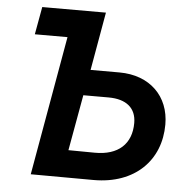

<svg xmlns="http://www.w3.org/2000/svg" viewBox="-51 -750 792 802"><g transform="rotate(5 345.0 -349.5)"><path d="M73 -584H210L107 0L371 1C544 1 649 -106 649 -256C649 -374 567 -456 439 -456H318L361 -700H94ZM255 -114 297 -348H403C478 -348 519 -313 519 -251C519 -163 464 -112 365 -113Z"/></g></svg>

Font: Fixel Display SemiBold
Style: Italic
Weight: 600
Italic angle: -10°
Designer: AlfaBravo + MacPaw
Foundry: Kyrylo Tkachov, Marchela Mozhyna, Serhii Makarenko, Maria Weinstein, Zakhar Kryvoshyya
Version: Version 1.210;Glyphs 3.2 (3217)